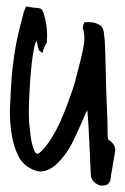

<svg xmlns="http://www.w3.org/2000/svg" viewBox="-20 -515 384 589"><path d="M60.1 -495.1Q81.5 -491.2 93.3 -490.7Q102.5 -490.2 106.7 -487.1Q110.8 -483.9 113.8 -474.1Q124.5 -441.9 124.5 -406.2Q124.5 -398.4 123.5 -383.8Q115.2 -372.1 109.9 -352.1Q108.4 -353 99.6 -360.8Q96.7 -368.2 92.3 -390.1Q88.9 -386.2 85.4 -372.1Q75.2 -323.2 70.8 -240.2Q68.4 -193.8 68.4 -170.9Q68.4 -140.6 70.8 -126Q71.3 -123 72.3 -113.5Q73.2 -104 73.7 -100.1Q74.2 -96.2 75.4 -88.1Q76.7 -80.1 77.9 -75Q79.1 -69.8 81.3 -63.5Q83.5 -57.1 85.9 -51.3Q87.4 -46.9 91.6 -44.4Q95.7 -42 99.6 -44.9Q124 -64 151.9 -115.2Q173.8 -155.3 203.1 -241.2Q208.5 -256.8 215.6 -285.4Q222.7 -314 225.6 -324.2Q227.1 -330.6 231 -346.9Q234.9 -363.3 236.8 -375.2Q238.8 -387.2 238.8 -398.4Q238.8 -412.1 235.4 -424.3Q231.4 -433.1 239.3 -446.8Q242.7 -447.3 249 -447.3Q275.9 -447.3 291.5 -434.1Q294.4 -429.7 296.4 -424.1Q298.3 -418.5 298.8 -414.3Q299.3 -410.2 300 -402.6Q300.8 -395 301.3 -392.1Q303.2 -362.3 305.7 -242.7Q306.2 -226.1 308.1 -180.4Q310.1 -134.8 310.1 -109.9V-101.6Q310.1 -100.1 310.3 -96.9Q310.5 -93.8 310.8 -91.8Q311 -89.8 312.3 -87.4Q313.5 -85 315.9 -84Q333.5 -72.3 333.5 -54.2Q333.5 -53.7 333.3 -52.2Q333 -50.8 333 -49.8Q331.5 -39.1 321.8 16.1Q320.8 19.5 320.3 26.4Q319.8 33.2 318.4 38.3Q316.9 43.5 313 47.4Q308.1 55.2 288.6 54.2Q277.3 51.3 269 43.7Q260.7 36.1 258.8 25.4Q257.3 -0.5 254.4 -69.6Q251.5 -138.7 248 -176.3Q245.1 -172.4 242.9 -168Q240.7 -163.6 238.3 -157.2Q235.8 -150.9 234.4 -147.9Q231 -140.6 218.3 -111.8Q205.6 -83 197.3 -68.4Q179.2 -36.1 154.8 -12.7Q130.4 10.7 102.1 11.2Q81.5 8.3 64 -4.2Q46.4 -16.6 37.1 -34.7Q10.3 -87.4 10.3 -174.8Q13.7 -252.9 15.1 -268.6Q21 -343.8 33.7 -400.9Q39.6 -427.2 53.2 -479Q56.6 -487.8 60.1 -495.1Z"/></svg>

Font: Avessa
Style: Medium
Weight: 500
Designer: Arman Khorramak
Foundry: Arman Khorramak
Version: Version 1.000; ttfautohint (v1.8.1)